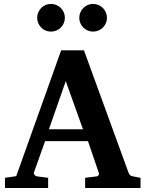

<svg xmlns="http://www.w3.org/2000/svg" viewBox="-20 -938 726 958"><path d="M308.1 -533.2 224.1 -293H394ZM404.8 0V-50.8L463.9 -58.1Q468.8 -59.1 472.2 -64.5Q475.6 -69.8 473.1 -75.2L418.9 -233.9H205.1L149.9 -79.1Q147 -71.3 152.8 -64.9Q158.7 -58.6 164.1 -58.1L220.2 -50.8V0H4.9V-50.8L61 -59.1L285.2 -687H398.9L621.1 -77.1Q625 -67.9 628.7 -64.2Q632.3 -60.5 643.1 -58.1L681.2 -50.8V0ZM303.7 -849.1Q303.7 -835 298.3 -822.5Q293 -810.1 283.4 -800.5Q273.9 -791 261.2 -785.6Q248.5 -780.3 234.4 -780.3Q220.2 -780.3 207.5 -785.6Q194.8 -791 185.5 -800.5Q176.3 -810.1 170.9 -822.5Q165.5 -835 165.5 -849.1Q165.5 -863.3 170.9 -876Q176.3 -888.7 185.5 -898.2Q194.8 -907.7 207.5 -913.1Q220.2 -918.5 234.4 -918.5Q248.5 -918.5 261.2 -913.1Q273.9 -907.7 283.4 -898.2Q293 -888.7 298.3 -876Q303.7 -863.3 303.7 -849.1ZM513.7 -849.1Q513.7 -835 508.3 -822.5Q502.9 -810.1 493.4 -800.5Q483.9 -791 471.2 -785.6Q458.5 -780.3 444.3 -780.3Q430.2 -780.3 417.7 -785.6Q405.3 -791 395.8 -800.5Q386.2 -810.1 380.9 -822.5Q375.5 -835 375.5 -849.1Q375.5 -863.3 380.9 -876Q386.2 -888.7 395.8 -898.2Q405.3 -907.7 417.7 -913.1Q430.2 -918.5 444.3 -918.5Q458.5 -918.5 471.2 -913.1Q483.9 -907.7 493.4 -898.2Q502.9 -888.7 508.3 -876Q513.7 -863.3 513.7 -849.1Z"/></svg>

Font: Charis SIL Eur
Style: Bold
Weight: 700
Foundry: SIL International
Version: Version 5.000